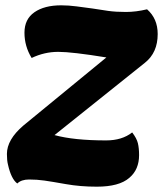

<svg xmlns="http://www.w3.org/2000/svg" viewBox="-20 -690 617 722"><path d="M45 0Q22 -17 10 -71Q6 -86 6 -111Q6 -165 68 -218L380 -474Q251 -495 199 -495Q147 -495 99 -472Q72 -516 72 -567Q72 -618 109.5 -644Q147 -670 210 -670Q238 -670 268 -666Q298 -662 328 -658L387 -649Q416 -645 453.5 -645Q491 -645 533 -655Q573 -620 573 -562Q573 -492 525 -454L185 -182Q258 -162 379 -162Q439 -162 477 -192Q494 -170 498.5 -151.5Q503 -133 503 -106.5Q503 -80 494 -58.5Q485 -37 466 -21Q428 12 344 12Q282 12 228.5 2.5Q175 -7 147 -11Q119 -15 89.5 -15Q60 -15 45 0Z"/></svg>

Font: Sansita One
Style: Regular
Weight: 400
Version: Version 1.002